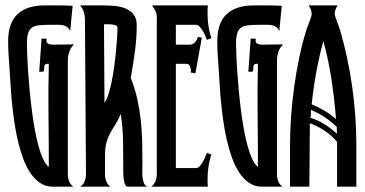

<svg xmlns="http://www.w3.org/2000/svg" viewBox="-20 -704 1376 724"><path d="M179.2 0Q151.9 0 130.6 -14.6Q109.4 -29.3 93.3 -53.7Q77.1 -78.1 65.7 -110.6Q54.2 -143.1 46.1 -178.7Q38.1 -214.4 33 -251.2Q27.8 -288.1 24.7 -321.3Q21.5 -354.5 20 -382.3Q18.6 -410.2 17.1 -427.7Q15.1 -458 12.9 -488Q10.7 -518.1 10.7 -548.8Q10.7 -617.2 45.9 -650.4Q81.1 -683.6 148.4 -683.6H204.1Q229.5 -683.6 253.9 -682.1L244.6 -586.4Q239.3 -599.6 228.3 -605Q217.3 -610.4 204.1 -610.4H164.1Q141.1 -610.4 125.2 -608.4Q109.4 -606.4 99.6 -599.1Q89.8 -591.8 85.7 -577.6Q81.5 -563.5 81.5 -539.1Q81.5 -523.9 82.5 -497.8Q83.5 -471.7 85.7 -438.7Q87.9 -405.8 91.3 -368.4Q94.7 -331.1 99.4 -293.5Q104 -255.9 110.4 -220Q116.7 -184.1 124.8 -154.8Q132.8 -125.5 142.6 -104.2Q152.3 -83 164.1 -74.7Q164.1 -172.4 162.8 -269Q161.6 -365.7 164.1 -463.4Q157.2 -464.4 152.1 -461.9Q147 -459.5 147 -451.7Q147 -447.3 146.5 -442.4Q146 -437.5 143.1 -433.6H127.9L136.7 -558.1H156.2Q152.8 -543.9 160.6 -539.8Q168.5 -535.6 181.2 -535.6Q200.7 -535.6 220 -536.1Q239.3 -536.6 259.3 -536.6Q246.6 -524.9 241.2 -508.5Q235.8 -492.2 235.8 -475.1V-46.4Q235.8 -33.2 240.5 -20.8Q245.1 -8.3 256.8 0Z M435.5 -274.4Q425.3 -250.5 414.8 -234.1Q404.3 -217.8 395.5 -201.9Q386.7 -186 381.3 -166.7Q376 -147.5 376 -117.7V-46.4Q376 -33.2 380.6 -20.8Q385.3 -8.3 396.5 0H282.2Q294.4 -7.8 299.3 -20.5Q304.2 -33.2 304.2 -46.4L300.3 -631.8Q300.3 -637.7 299.1 -645Q297.9 -652.3 295.7 -659.4Q293.5 -666.5 289.8 -672.9Q286.1 -679.2 281.7 -683.6H368.7Q389.2 -683.6 411.6 -681.6Q434.1 -679.7 452.6 -672.4Q471.2 -665 483.4 -649.9Q495.6 -634.8 495.6 -608.4Q495.6 -560.1 488.5 -508.5Q481.4 -457 473.1 -409.7Q488.8 -370.6 497.6 -331.3Q506.3 -292 510.7 -252Q515.1 -211.9 516.1 -171.4Q517.1 -130.9 517.1 -89.8Q517.1 -81.5 516.6 -67.6Q516.1 -53.7 517.1 -39.8Q518.1 -25.9 522.2 -14.6Q526.4 -3.4 536.1 0H461.4Q455.1 0 451.7 -8.1Q448.2 -16.1 446.8 -26.4Q445.3 -36.6 445.1 -46.4Q444.8 -56.2 444.8 -60.1Q444.8 -113.8 444.1 -167.5Q443.4 -221.2 435.5 -274.4ZM374 -315.9Q381.8 -326.7 388.7 -347.7Q395.5 -368.7 400.9 -395.3Q406.2 -421.9 410.4 -451.4Q414.6 -481 417.2 -509Q419.9 -537.1 421.4 -560.8Q422.9 -584.5 422.9 -599.6Q422.9 -605.5 416.5 -608.2Q410.2 -610.8 401.6 -611.8Q393.1 -612.8 384.8 -612.5Q376.5 -612.3 372.1 -612.3Z M550.3 0Q561.5 -8.3 566.4 -20.8Q571.3 -33.2 571.3 -46.4V-639.6Q571.3 -652.3 565.9 -663.3Q560.5 -674.3 553.2 -683.6H763.7Q761.2 -652.8 764.2 -621.3Q767.1 -589.8 777.3 -560.1L760.3 -553.7Q757.8 -559.6 753.9 -569.1Q750 -578.6 744.6 -587.6Q739.3 -596.7 732.9 -603.5Q726.6 -610.4 718.8 -610.4H643.1V-535.6H695.3Q708 -535.6 715.3 -544.4Q722.7 -553.2 726.1 -564.5L741.2 -562.5L716.8 -427.7L699.7 -430.2Q700.2 -435.1 699.7 -440.7Q699.2 -446.3 697.5 -451.4Q695.8 -456.5 692.1 -460Q688.5 -463.4 682.1 -463.4H643.1V-70.3H718.8Q726.6 -70.3 732.9 -77.1Q739.3 -84 744.6 -93.3Q750 -102.5 753.9 -112.3Q757.8 -122.1 760.3 -127.9L777.3 -121.1Q769.5 -99.1 766.1 -75.7Q762.7 -52.2 762.7 -28.8Q762.7 -21.5 762.7 -14.2Q762.7 -6.8 763.7 0Z M967.8 0Q940.4 0 919.2 -14.6Q897.9 -29.3 881.8 -53.7Q865.7 -78.1 854.2 -110.6Q842.8 -143.1 834.7 -178.7Q826.7 -214.4 821.5 -251.2Q816.4 -288.1 813.2 -321.3Q810.1 -354.5 808.6 -382.3Q807.1 -410.2 805.7 -427.7Q803.7 -458 801.5 -488Q799.3 -518.1 799.3 -548.8Q799.3 -617.2 834.5 -650.4Q869.6 -683.6 937 -683.6H992.7Q1018.1 -683.6 1042.5 -682.1L1033.2 -586.4Q1027.8 -599.6 1016.8 -605Q1005.9 -610.4 992.7 -610.4H952.6Q929.7 -610.4 913.8 -608.4Q897.9 -606.4 888.2 -599.1Q878.4 -591.8 874.3 -577.6Q870.1 -563.5 870.1 -539.1Q870.1 -523.9 871.1 -497.8Q872.1 -471.7 874.3 -438.7Q876.5 -405.8 879.9 -368.4Q883.3 -331.1 887.9 -293.5Q892.6 -255.9 898.9 -220Q905.3 -184.1 913.3 -154.8Q921.4 -125.5 931.2 -104.2Q940.9 -83 952.6 -74.7Q952.6 -172.4 951.4 -269Q950.2 -365.7 952.6 -463.4Q945.8 -464.4 940.7 -461.9Q935.5 -459.5 935.5 -451.7Q935.5 -447.3 935.1 -442.4Q934.6 -437.5 931.6 -433.6H916.5L925.3 -558.1H944.8Q941.4 -543.9 949.2 -539.8Q957 -535.6 969.7 -535.6Q989.3 -535.6 1008.5 -536.1Q1027.8 -536.6 1047.9 -536.6Q1035.2 -524.9 1029.8 -508.5Q1024.4 -492.2 1024.4 -475.1V-46.4Q1024.4 -33.2 1029.1 -20.8Q1033.7 -8.3 1045.4 0Z M1253.4 -683.6Q1248.5 -676.8 1245.4 -668.7Q1242.2 -660.6 1242.2 -652.3Q1242.2 -647.9 1244.9 -639.6Q1247.6 -631.3 1251 -622.1Q1254.4 -612.8 1257.8 -603.8Q1261.2 -594.7 1262.7 -589.4Q1292.5 -486.8 1308.1 -376.7Q1323.7 -266.6 1323.7 -160.2V0H1251V-168.9Q1242.7 -179.7 1230.2 -190.7Q1217.8 -201.7 1203.6 -211.2Q1189.5 -220.7 1175 -228Q1160.6 -235.4 1148.4 -239.3Q1148.4 -178.7 1147.5 -119.6Q1146.5 -60.5 1146.5 0H1073.7V-160.2Q1073.7 -210 1077.6 -265.4Q1081.5 -320.8 1089.4 -377.2Q1097.2 -433.6 1108.6 -487.8Q1120.1 -542 1134.8 -589.4Q1136.2 -594.2 1139.6 -603Q1143.1 -611.8 1146.5 -621.1Q1149.9 -630.4 1152.6 -638.4Q1155.3 -646.5 1155.3 -650.9Q1155.3 -660.2 1151.9 -668.5Q1148.4 -676.8 1143.6 -683.6ZM1247.1 -254.9Q1241.2 -329.1 1230.2 -403.1Q1219.2 -477.1 1199.2 -548.8Q1183.1 -489.7 1172.4 -430.4Q1161.6 -371.1 1155.3 -310.5Q1180.7 -300.3 1203.6 -286.6Q1226.6 -272.9 1247.1 -254.9ZM1152.8 -289.6Q1152.8 -282.2 1152.3 -274.4Q1151.9 -266.6 1150.9 -259.3Q1164.6 -255.9 1178 -249.5Q1191.4 -243.2 1204.1 -235.1Q1216.8 -227.1 1228.5 -218Q1240.2 -209 1251 -199.7Q1250 -206.1 1250 -212.6Q1250 -219.2 1250 -225.1Q1208 -266.6 1152.8 -289.6Z"/></svg>

Font: XAYAX
Style: Regular
Weight: 400
Designer: Peter Wiegel
Foundry: Peter Wiegel
Version: Version 1.000 2009 initial release